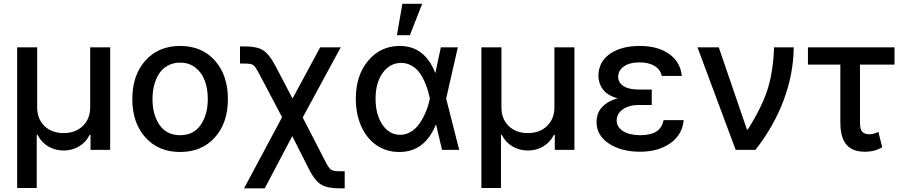

<svg xmlns="http://www.w3.org/2000/svg" viewBox="-20 -797 4797 1021"><path d="M71.3 202.6V-545.4H177.7V-226.1Q177.7 -164.6 216.3 -127Q254.9 -89.4 318.4 -89.4Q381.8 -89.4 420.7 -127.4Q459.5 -165.5 459.5 -226.1V-545.4H565.9V0H461.4V-80.1H457Q437 -40 400.1 -18.3Q363.3 3.4 318.4 3.4Q273.4 3.4 236.6 -18.3Q199.7 -40 179.7 -80.1H175.3V202.6Z M683.6 -270Q683.6 -397.5 753.2 -475.1Q822.8 -552.7 938 -552.7Q1053.2 -552.7 1122.6 -475.1Q1191.9 -397.5 1191.9 -270Q1191.9 -143.6 1122.6 -66.2Q1053.2 11.2 938 11.2Q822.8 11.2 753.2 -66.2Q683.6 -143.6 683.6 -270ZM938 -78.1Q1009.3 -78.1 1047.1 -132.6Q1085 -187 1085 -270.5Q1085 -324.2 1069.3 -367.2Q1053.7 -410.2 1019.8 -437Q985.8 -463.9 938 -463.9Q901.4 -463.9 872.8 -448.5Q844.2 -433.1 826.7 -406.2Q809.1 -379.4 800 -345Q791 -310.5 791 -270.5Q791 -186.5 828.6 -132.3Q866.2 -78.1 938 -78.1Z M1277.8 204.6 1480 -173.8 1358.9 -403.3Q1337.9 -443.4 1326.9 -451.2Q1315.9 -459 1280.8 -459H1256.3V-550.3H1280.8Q1346.7 -550.3 1379.4 -529.5Q1412.1 -508.8 1445.3 -445.8L1535.6 -272.9L1682.6 -545.4H1792L1589.8 -172.4L1710.9 63Q1728.5 97.7 1741.2 105.7Q1753.9 113.8 1788.6 113.8H1813V204.6H1788.6Q1721.7 204.6 1688.5 185.1Q1655.3 165.5 1624.5 105.5L1534.2 -73.2L1387.7 204.6Z M2090.8 -609.9 2119.6 -776.9H2225.1L2159.7 -609.9ZM2101.1 11.2Q2033.7 10.7 1981.4 -25.4Q1929.2 -61.5 1900.6 -126.2Q1872.1 -190.9 1872.1 -272.9Q1872.1 -396 1938 -474.4Q2003.9 -552.7 2105.5 -552.7Q2237.8 -552.7 2293.9 -410.6H2295.4L2324.2 -545.4H2414.6L2352.5 -272.9L2421.9 0H2330.6L2299.3 -133.3H2297.4Q2237.3 12.7 2101.1 11.2ZM2265.6 -272.9V-273.9Q2260.3 -298.8 2253.7 -320.8Q2247.1 -342.8 2234.4 -370.1Q2221.7 -397.5 2206.1 -416.7Q2190.4 -436 2166.3 -449.2Q2142.1 -462.4 2113.8 -462.4Q2052.7 -462.4 2014.9 -409.2Q1977.1 -356 1977.1 -272Q1977.1 -188.5 2013.4 -134.3Q2049.8 -80.1 2108.4 -80.1Q2135.7 -80.1 2159.9 -93.5Q2184.1 -106.9 2200.7 -127Q2217.3 -147 2231.2 -173.8Q2245.1 -200.7 2252.9 -224.4Q2260.7 -248 2265.6 -271.5Z M2540 202.6V-545.4H2646.5V-226.1Q2646.5 -164.6 2685.1 -127Q2723.6 -89.4 2787.1 -89.4Q2850.6 -89.4 2889.4 -127.4Q2928.2 -165.5 2928.2 -226.1V-545.4H3034.7V0H2930.2V-80.1H2925.8Q2905.8 -40 2868.9 -18.3Q2832 3.4 2787.1 3.4Q2742.2 3.4 2705.3 -18.3Q2668.5 -40 2648.4 -80.1H2644V202.6Z M3445.8 -238.8H3377Q3325.2 -238.8 3292.2 -215.6Q3259.3 -192.4 3259.3 -155.8Q3259.3 -121.6 3293.2 -99.9Q3327.1 -78.1 3384.3 -78.1Q3440.4 -78.1 3470.5 -97.7Q3500.5 -117.2 3508.8 -158.2H3615.7Q3608.4 -80.6 3544.7 -35.4Q3481 9.8 3383.8 9.8Q3283.2 9.8 3217.8 -33.7Q3152.3 -77.1 3152.3 -147.9Q3152.3 -174.8 3161.9 -197.8Q3171.4 -220.7 3197.5 -241.9Q3223.6 -263.2 3264.2 -273.9Q3209.5 -289.6 3186 -321.5Q3162.6 -353.5 3162.1 -393.1Q3162.6 -467.8 3222.9 -510.3Q3283.2 -552.7 3382.8 -552.7Q3477.5 -552.7 3537.8 -510.3Q3598.1 -467.8 3606 -393.1H3499Q3492.2 -427.2 3460.9 -446.3Q3429.7 -465.3 3380.4 -465.3Q3328.6 -465.3 3298.1 -444.1Q3267.6 -422.9 3267.1 -389.2Q3267.6 -357.4 3295.9 -339.1Q3324.2 -320.8 3377 -320.8H3445.8Z M3892.1 0 3689 -545.4H3802.2L3951.7 -108.9H3957Q4035.6 -234.4 4064 -329.1Q4092.3 -423.8 4096.2 -545.4H4200.7Q4199.7 -405.3 4147.9 -265.9Q4096.2 -126.5 3997.1 0Z M4736.8 -545.4V-453.6H4553.2V-143.1Q4553.2 -123 4557.6 -110.4Q4562 -97.7 4570.3 -92Q4578.6 -86.4 4586.4 -84.7Q4594.2 -83 4605.5 -83Q4624.5 -83 4650.9 -95.7L4671.4 -14.2Q4633.3 9.8 4578.1 9.8Q4513.7 9.8 4481.2 -27.8Q4448.7 -65.4 4448.7 -146.5V-453.6H4276.4V-545.4Z"/></svg>

Font: Interop Med
Style: Regular
Weight: 500
Designer: Rasmus Andersson, Google, Jang Haemin
Foundry: jhaemin
Version: Version 1.007